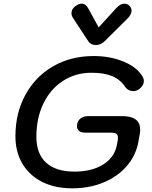

<svg xmlns="http://www.w3.org/2000/svg" viewBox="-20 -1015 827 1045"><path d="M64 -273Q64 -400 118.5 -499.5Q173 -599 269.5 -654.5Q366 -710 490 -710Q581 -710 654.5 -679Q728 -648 757 -596Q763 -586 763 -574Q763 -554 745 -536.5Q727 -519 706 -519Q692 -519 680.5 -525Q669 -531 662 -541Q635 -582 591 -600.5Q547 -619 478 -619Q391 -619 322.5 -574.5Q254 -530 216 -451Q178 -372 178 -271Q178 -178 231 -129.5Q284 -81 386 -81Q480 -81 542 -120Q604 -159 616 -226L621 -252Q622 -257 622 -265Q622 -281 613 -287Q604 -293 583 -293H445Q423 -293 411 -302Q399 -311 399 -328Q399 -354 416 -368.5Q433 -383 462 -383H646Q743 -383 743 -309Q743 -298 740 -281L733 -242Q719 -167 669 -110Q619 -53 542.5 -21.5Q466 10 373 10Q279 10 209.5 -25Q140 -60 102 -124Q64 -188 64 -273ZM460 -791 377 -918Q369 -931 369 -943Q369 -968 394 -984Q410 -995 424 -995Q447 -995 460 -970L517 -866L612 -970Q634 -995 657 -995Q672 -995 683 -985Q696 -973 696 -957Q696 -938 677 -917L550 -791Q529 -770 501 -770Q474 -770 460 -791Z"/></svg>

Font: Kodchasan SemiBold
Style: Italic
Weight: 600
Italic angle: -10°
Version: Version 1.000; ttfautohint (v1.6)